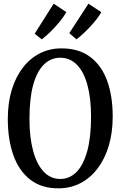

<svg xmlns="http://www.w3.org/2000/svg" viewBox="-20 -1015 656 1046"><path d="M303 11Q209 12.5 146.5 -35Q84 -82.5 53.2 -168.5Q22.5 -254.5 22.5 -367Q22.5 -455.5 44.2 -526.2Q66 -597 105.2 -647.5Q144.5 -698 198 -724.8Q251.5 -751.5 315 -751.5Q409 -751.5 471 -705.2Q533 -659 563.5 -575.5Q594 -492 594 -380Q594 -292 572.5 -220.5Q551 -149 512 -97.5Q473 -46 419.8 -18Q366.5 10 303 11ZM308.5 -40Q359 -40 396.8 -78Q434.5 -116 455.2 -191.5Q476 -267 476 -379.5Q476 -480 456.2 -552Q436.5 -624 399 -662.2Q361.5 -700.5 308.5 -700.5Q257.5 -700.5 219.8 -664Q182 -627.5 161.2 -553.8Q140.5 -480 140.5 -367Q140.5 -267.5 160.2 -194Q180 -120.5 217.5 -80.2Q255 -40 308.5 -40ZM396 -801 357.5 -834.5 462 -995 532 -948.5Q521.5 -930 505 -909Q488.5 -888 469.5 -867.8Q450.5 -847.5 431.5 -830Q412.5 -812.5 397 -801ZM207 -801 169 -831.5 272.5 -995 341.5 -949Q327.5 -924 304 -895.5Q280.5 -867 254.8 -841.8Q229 -816.5 208 -801Z"/></svg>

Font: Merriweather 24pt SemiCondensed
Style: Regular
Weight: 400
Width: 4
Designer: Eben Sorkin
Foundry: Eben Sorkin
Version: Version 2.100